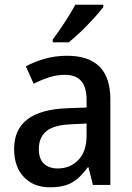

<svg xmlns="http://www.w3.org/2000/svg" viewBox="-20 -786 562 816"><path d="M265 -549Q449 -549 449 -364V0H375L356 -75H353Q322 -31 286.5 -10.5Q251 10 192 10Q123 10 81.5 -33.5Q40 -77 40 -153Q40 -318 266 -326L348 -329V-360Q348 -417 324.5 -442.5Q301 -468 257 -468Q222 -468 189 -457.5Q156 -447 123 -430L90 -504Q126 -524 171 -536.5Q216 -549 265 -549ZM285 -258Q208 -255 176.5 -228Q145 -201 145 -153Q145 -110 167 -90Q189 -70 225 -70Q278 -70 313 -106Q348 -142 348 -211V-261ZM419 -756Q405 -737 379 -708.5Q353 -680 324 -652Q295 -624 272 -606H204V-618Q228 -650 255 -691Q282 -732 300 -766H419Z"/></svg>

Font: Noto Sans Gurmukhi SemiCondensed Medium
Style: Regular
Weight: 500
Width: 4
Designer: Jelle Bosma - Monotype Design Team
Foundry: Monotype Imaging Inc.
Version: Version 2.004; ttfautohint (v1.8.4.7-5d5b)